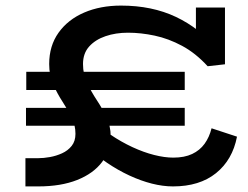

<svg xmlns="http://www.w3.org/2000/svg" viewBox="-20 -654 887 687"><path d="M71 13V-88H117Q136 -88 158.5 -92Q181 -96 202 -105.5Q223 -115 236.5 -132Q250 -149 250 -175Q250 -207 236 -234.5Q222 -262 203.5 -290.5Q185 -319 170.5 -351.5Q156 -384 156 -425Q156 -490 189.5 -537Q223 -584 281 -609Q339 -634 413 -634Q524 -634 609.5 -593.5Q695 -553 761 -475L681 -478V-627H785V-424L723 -417Q680 -464 631.5 -490Q583 -516 533.5 -526.5Q484 -537 438 -537Q394 -537 357.5 -524.5Q321 -512 299 -487.5Q277 -463 277 -425Q277 -388 292 -356.5Q307 -325 326.5 -295.5Q346 -266 361 -234.5Q376 -203 376 -167Q376 -115 345 -74Q314 -33 256 -10Q198 13 117 13ZM73 -204V-268H641V-204ZM599 13Q563 13 523.5 3Q484 -7 443 -26Q402 -45 363 -71.5Q324 -98 290 -131L303 -230Q337 -198 375.5 -172Q414 -146 454 -127.5Q494 -109 531.5 -99.5Q569 -90 600 -90Q640 -90 667.5 -103Q695 -116 712 -139.5Q729 -163 737 -195L828 -165Q812 -82 753 -34.5Q694 13 599 13ZM74 -332V-397H641V-332Z"/></svg>

Font: BioRhyme SemiExpanded SemiBold
Style: Regular
Weight: 600
Width: 6
Designer: Aoife Mooney
Foundry: Aoife Mooney Type
Version: Version 1.600;gftools[0.9.33]